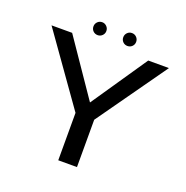

<svg xmlns="http://www.w3.org/2000/svg" viewBox="-138 -913 1011 1041"><g transform="rotate(20 368.0 -392.5)"><path d="M308.5 0H416.5V-273L701.5 -675H582L363.5 -354H362.5L143 -675H24L308.5 -273.5ZM277 -710.5Q292 -710.5 303 -721.2Q314 -732 314 -747.5Q314 -763 303 -774Q292 -785 277 -785Q261 -785 250.2 -774Q239.5 -763 239.5 -747.5Q239.5 -732 250.2 -721.2Q261 -710.5 277 -710.5ZM448.5 -710.5Q464.5 -710.5 475.2 -721.2Q486 -732 486 -747.5Q486 -763 475.2 -774Q464.5 -785 448.5 -785Q433 -785 422.2 -774Q411.5 -763 411.5 -747.5Q411.5 -732 422.2 -721.2Q433 -710.5 448.5 -710.5Z"/></g></svg>

Font: Anybody SemiExpanded
Style: Regular
Weight: 400
Width: 6
Designer: Tyler Finck
Foundry: Etcetera Type Company
Version: Version 1.113;gftools[0.9.25]